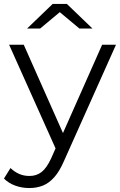

<svg xmlns="http://www.w3.org/2000/svg" viewBox="-45 -751 607 970"><path d="M103 199Q66 199 32.5 187Q-1 175 -25 151L8 98Q28 117 51.5 127.5Q75 138 104 138Q139 138 164.5 118.5Q190 99 213 50L247 -27L255 -38L471 -525H541L278 63Q256 114 229.5 144Q203 174 172 186.5Q141 199 103 199ZM243 15 1 -525H75L289 -43ZM92 -607 221 -731H293L422 -607H356L229 -713H285L158 -607Z"/></svg>

Font: MOST Montserrat
Style: Regular
Weight: 400
Designer: Julieta Ulanovsky
Foundry: Julieta Ulanovsky
Version: Version 8.000;March 11, 2024;FontCreator 15.0.0.2926 64-bit